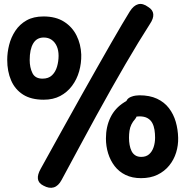

<svg xmlns="http://www.w3.org/2000/svg" viewBox="-20 -874 916 957"><path d="M683 14Q639 14 606 -2Q573 -18 551.5 -46Q530 -74 519 -109.5Q508 -145 508 -184Q508 -242 530.5 -288.5Q553 -335 599 -364Q608 -370 614 -373Q620 -376 632 -376Q643 -376 656 -367.5Q669 -359 669 -337Q669 -314 663.5 -299.5Q658 -285 653 -280Q642 -268 635 -253.5Q628 -239 625.5 -222.5Q623 -206 623 -187Q623 -169 626 -152Q629 -135 635.5 -121.5Q642 -108 654 -100Q666 -92 684 -92Q708 -92 723 -105Q738 -118 745.5 -140Q753 -162 753 -188Q753 -208 750 -227Q747 -246 739 -261Q731 -276 715.5 -285Q700 -294 675 -294Q669 -294 661.5 -293Q654 -292 646 -290Q629 -286 618.5 -309Q608 -332 608 -358Q608 -382 635 -392Q645 -396 656 -397.5Q667 -399 675 -399Q726 -399 762.5 -382Q799 -365 822 -335Q845 -305 856 -267Q867 -229 868 -187Q869 -150 858 -114Q847 -78 823.5 -49Q800 -20 765 -3Q730 14 683 14ZM198 -377Q135 -377 95 -402.5Q55 -428 35.5 -473Q16 -518 16 -576Q16 -612 25.5 -650Q35 -688 56.5 -720.5Q78 -753 112.5 -772.5Q147 -792 197 -792Q258 -792 299 -766Q340 -740 361.5 -697Q383 -654 385 -602Q386 -559 374.5 -518.5Q363 -478 339 -446Q315 -414 280 -395.5Q245 -377 198 -377ZM128 -575Q128 -538 141.5 -510Q155 -482 192 -482Q222 -482 239.5 -499Q257 -516 264.5 -542.5Q272 -569 272 -596Q272 -623 263 -643.5Q254 -664 237.5 -675.5Q221 -687 198 -687Q163 -687 145.5 -657.5Q128 -628 128 -575ZM627 -817Q646 -847 669 -853Q692 -859 719 -839Q742 -825 744 -803.5Q746 -782 727 -754Q700 -712 669.5 -662Q639 -612 605.5 -554.5Q572 -497 535.5 -432.5Q499 -368 459.5 -296Q420 -224 377 -144Q334 -64 287 23Q271 53 248 60Q225 67 196 51Q172 39 169 18Q166 -3 183 -33Q241 -138 291.5 -229Q342 -320 386 -398.5Q430 -477 467 -542Q504 -607 534 -659.5Q564 -712 587.5 -751.5Q611 -791 627 -817Z"/></svg>

Font: Playpen Sans ExtraBold
Style: Regular
Weight: 800
Designer: Laura Meseguer, Veronika Burian, José Scaglione
Foundry: TypeTogether
Version: Version 1.001